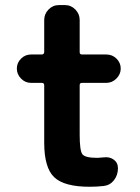

<svg xmlns="http://www.w3.org/2000/svg" viewBox="-20 -710 540 740"><path d="M295.9 -390.6Q287.1 -390.6 287.1 -381.8V-190.4Q287.1 -129.9 297.4 -115.7Q307.6 -101.6 355.5 -101.6Q362.3 -101.6 379.9 -103.5Q402.3 -106.4 418.5 -94.7Q434.6 -83 434.6 -61.5Q434.6 -35.2 419.4 -15.6Q404.3 3.9 379.9 6.8Q353.5 9.8 325.2 9.8Q227.5 9.8 189 -26.9Q150.4 -63.5 150.4 -160.2V-381.8Q150.4 -390.6 140.6 -390.6H99.6Q77.1 -390.6 61 -407.2Q44.9 -423.8 44.9 -445.8Q44.9 -467.8 61 -483.9Q77.1 -500 99.6 -500H140.6Q149.4 -500 150.4 -508.8V-632.8Q150.4 -656.2 167 -673.3Q183.6 -690.4 207 -690.4H230.5Q253.9 -690.4 270.5 -673.3Q287.1 -656.2 287.1 -632.8V-508.8Q287.1 -500 295.9 -500H389.6Q413.1 -500 429.2 -483.9Q445.3 -467.8 445.3 -445.8Q445.3 -423.8 428.7 -407.2Q412.1 -390.6 389.6 -390.6Z"/></svg>

Font: Rounded Mgen+ 2m bold
Style: Bold
Weight: 700
Designer: [Source Han Sans]
Ryoko NISHIZUKA  (kana & ideographs); Paul D. Hunt (Latin, Greek & Cyrillic); Wenlong ZHANG  (bopomofo
Version: Version 1.059.20150602